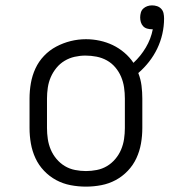

<svg xmlns="http://www.w3.org/2000/svg" viewBox="-20 -687 640 715"><path d="M300 8Q271 8 242.5 2.5Q214 -3 189 -16.5Q164 -30 144 -51Q124 -72 112 -98Q100 -124 95 -152.5Q90 -181 90 -210V-320Q90 -349 95 -377.5Q100 -406 112 -432Q124 -458 144 -479Q164 -500 189.5 -513.5Q215 -527 243 -534Q271 -541 300 -541Q326 -541 351.5 -535.5Q377 -530 400 -519Q423 -508 443 -491Q463 -474 477 -453Q504 -478 523 -510Q542 -542 549 -578Q548 -578 547 -578Q546 -578 546 -578Q537 -578 528 -580.5Q519 -583 513 -589.5Q507 -596 504.5 -604.5Q502 -613 502 -622Q502 -631 504.5 -640Q507 -649 513.5 -655Q520 -661 528.5 -664Q537 -667 546 -667Q556 -667 565 -664Q574 -661 580.5 -654Q587 -647 589 -637.5Q591 -628 591 -618Q591 -589 584.5 -560.5Q578 -532 565.5 -506Q553 -480 535 -457Q517 -434 495 -415Q504 -392 507 -368Q510 -344 510 -320V-210Q510 -181 505 -152.5Q500 -124 488 -98Q476 -72 456 -51Q436 -30 411 -16.5Q386 -3 357.5 2.5Q329 8 300 8ZM300 -50Q320 -50 340.5 -54Q361 -58 378.5 -68.5Q396 -79 409.5 -95Q423 -111 431 -130Q439 -149 442 -169.5Q445 -190 445 -210V-320Q445 -341 442 -361.5Q439 -382 431 -401Q423 -420 409.5 -436Q396 -452 378 -462Q360 -472 339.5 -476Q319 -480 298 -480Q278 -480 258 -475.5Q238 -471 220.5 -460.5Q203 -450 190 -434Q177 -418 169 -399.5Q161 -381 158 -360.5Q155 -340 155 -320V-210Q155 -190 158 -169.5Q161 -149 169 -130Q177 -111 190.5 -95Q204 -79 221.5 -68.5Q239 -58 259.5 -54Q280 -50 300 -50Z"/></svg>

Font: Iosevka Curly Slab LtEx
Style: Regular
Weight: 300
Width: 7
Monospace: yes
Designer: Belleve Invis
Foundry: Belleve Invis
Version: Version 11.1.0; ttfautohint (v1.8.3)